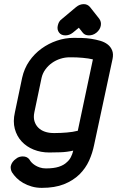

<svg xmlns="http://www.w3.org/2000/svg" viewBox="-20 -737 566 928"><path d="M348 -703Q365 -717 385 -717Q403 -717 415 -703L460 -646Q465 -639 467 -630.5Q469 -622 467 -612Q463 -593 446 -579Q437 -572 428 -569Q419 -566 410 -566Q390 -566 380 -579L361 -603L332 -579Q323 -572 314 -569Q305 -566 296 -566Q276 -566 266 -579Q255 -593 259 -612Q261 -622 265.5 -630.5Q270 -639 280 -646ZM356 -105 429 -450Q408 -455 380 -457.5Q352 -460 328 -460H316Q294 -460 272 -453Q250 -446 231.5 -433Q213 -420 199.5 -401.5Q186 -383 181 -361L146 -194Q141 -170 146.5 -151.5Q152 -133 165 -120Q178 -107 197 -100.5Q216 -94 238 -94H248Q273 -94 303 -96.5Q333 -99 356 -105ZM435 -37Q427 3 410.5 39.5Q394 76 364 106Q333 136 289 153.5Q245 171 182 171Q156 171 133.5 164.5Q111 158 92.5 147.5Q74 137 60.5 123.5Q47 110 38 96Q34 89 32.5 81Q31 73 32 66Q37 44 58 30Q65 24 73.5 21.5Q82 19 90 19Q112 19 123 35Q126 41 132.5 48Q139 55 149 61.5Q159 68 172.5 72.5Q186 77 202 77Q240 77 264.5 69Q289 61 303 47Q315 37 322.5 22.5Q330 8 334 -9Q303 -2 272 -1Q241 0 218 0Q177 0 142.5 -14Q108 -28 84.5 -53.5Q61 -79 51.5 -114.5Q42 -150 52 -194L87 -361Q97 -406 121.5 -441.5Q146 -477 180.5 -502Q215 -527 255 -540.5Q295 -554 336 -554Q353 -554 375.5 -553.5Q398 -553 420.5 -549.5Q443 -546 464 -540Q485 -534 500 -522.5Q515 -511 522 -493.5Q529 -476 524 -452Z"/></svg>

Font: VDS
Style: Italic
Weight: 400
Designer: artmaker
Foundry: artmaker
Version: Version 1.000 2009 initial release